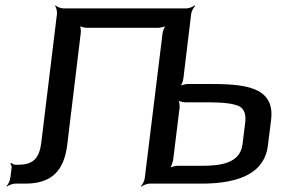

<svg xmlns="http://www.w3.org/2000/svg" viewBox="-20 -680 1040 711"><path d="M48 -70H37C31 -70 24 -74 21 -77L18 -74C21 -71 24 -64 23 -59L18 -20C17 -11 10 4 4 9L6 11C11 6 27 0 36 0H73C170 0 217 -46 229 -144L279 -557C280 -566 279 -583 274 -588L272 -586C276 -581 293 -577 302 -577H565C574 -577 591 -581 597 -586L595 -588C590 -583 583 -566 582 -557L516 -20C515 -11 508 4 502 9L504 11C509 6 525 0 534 0H726C879 0 961 -47 972 -141L984 -237C999 -362 879 -369 753 -369H676C667 -369 650 -365 644 -360L646 -358C652 -363 658 -380 659 -389L688 -629C689 -638 697 -653 703 -658L701 -660C695 -655 680 -649 671 -649H214C205 -649 190 -655 186 -660L184 -658C188 -653 192 -638 191 -629L133 -153C126 -95 104 -70 48 -70ZM727 -66H638C629 -66 612 -62 606 -57L608 -55C613 -60 619 -77 621 -86L645 -281C646 -290 644 -307 639 -312L637 -310C641 -305 658 -301 667 -301H758C810 -301 845 -296 865 -287C884 -277 892 -257 888 -226L878 -145C869 -75 796 -66 727 -66Z"/></svg>

Font: Gamestation Storm Oblique 
Style: Italic
Weight: 400
Designer: Jonas Hecksher
Foundry: Jonas Hecksher, Playtypeª, e-types AS
Version: Version 1.003